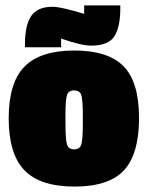

<svg xmlns="http://www.w3.org/2000/svg" viewBox="-20 -677 544 707"><path d="M12 -241.5Q12 -373 70.5 -432Q129 -491 253.5 -491Q378 -491 435 -433Q492 -375 492 -242.5Q492 -110 436.5 -50Q381 10 254.5 10Q128 10 70 -50Q12 -110 12 -241.5ZM221 -252V-228Q221 -164 226.5 -145.5Q232 -127 253 -127Q274 -127 279.5 -145.5Q285 -164 285 -223V-251Q285 -309 279.5 -326.5Q274 -344 253 -344Q232 -344 226.5 -326.5Q221 -309 221 -252ZM423 -657V-645Q423 -579 401.5 -544Q380 -509 316 -509Q279 -509 205 -535V-503H72V-516Q72 -583 94.5 -617.5Q117 -652 174 -652Q204 -652 290 -626V-657Z"/></svg>

Font: Passion One
Style: Bold
Weight: 700
Designer: Alejandro Lo Celso
Foundry: Fontstage
Version: Version 1.002